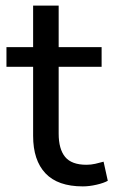

<svg xmlns="http://www.w3.org/2000/svg" viewBox="-20 -655 404 684"><path d="M275 9Q186 9 142 -37.5Q98 -84 98 -171V-417H3V-487H98V-635H189V-487H342V-417H189V-179Q189 -124 212 -96Q235 -68 288 -68Q304 -68 319.5 -71.5Q335 -75 349 -79L364 -11Q350 -3 324 3Q298 9 275 9Z"/></svg>

Font: Nunito Sans Medium
Style: Regular
Weight: 500
Designer: Vernon Adams
Foundry: Vernon Adams
Version: Version 3.101; ttfautohint (v1.8.4.7-5d5b);gftools[0.9.27]